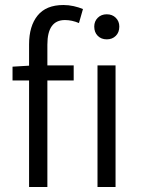

<svg xmlns="http://www.w3.org/2000/svg" viewBox="-20 -746 566 766"><path d="M96 0V-425H30V-480L96 -484V-569Q96 -642 130 -684Q164 -726 233 -726Q254 -726 274 -721.5Q294 -717 311 -710L295 -654Q267 -666 239 -666Q169 -666 169 -568V-485H274V-425H169V0ZM369 0V-485H441V0ZM406 -589Q384 -589 370 -603Q356 -617 356 -640Q356 -661 370 -675Q384 -689 406 -689Q428 -689 442 -675Q456 -661 456 -640Q456 -617 442 -603Q428 -589 406 -589Z"/></svg>

Font: Assistant
Style: Regular
Weight: 400
Designer: Hebrew By Ben Nathan, Latin by Paul Hunt
Version: Version 3.000